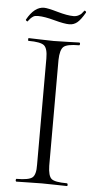

<svg xmlns="http://www.w3.org/2000/svg" viewBox="-54 -799 428 833"><g transform="rotate(5 159.5 -382.5)"><path d="M38 -697Q38 -696 35.5 -697Q33 -698 31 -700.5Q29 -703 30 -704Q62 -762 104 -762Q120 -762 163.5 -749.5Q207 -737 234 -737Q246 -737 255.5 -742Q265 -747 268 -750.5Q271 -754 279 -764Q281 -766 284.5 -763Q288 -760 287 -757Q268 -724 253 -712Q238 -700 219 -700Q197 -700 153 -712Q109 -724 82 -724Q74 -724 68.5 -723Q63 -722 58 -718Q53 -714 51 -712.5Q49 -711 44 -704.5Q39 -698 38 -697ZM50 0Q48 0 47 -3Q46 -6 47 -9Q48 -12 49 -12Q103 -12 118.5 -25Q134 -38 133 -81V-544Q133 -587 117.5 -600Q102 -613 49 -613Q47 -613 47 -619Q47 -625 49 -625Q62 -625 98.5 -623.5Q135 -622 158 -622Q183 -622 220 -623.5Q257 -625 269 -625Q273 -625 273 -619Q273 -613 269 -613Q217 -613 202 -599.5Q187 -586 186 -542V-81Q187 -37 201.5 -24.5Q216 -12 269 -12Q271 -12 272 -9Q273 -6 272.5 -3Q272 0 270 0Q257 0 221.5 -1Q186 -2 161 -2Q139 -2 101.5 -1Q64 0 50 0Z"/></g></svg>

Font: Cormorant Upright Light
Style: Regular
Weight: 300
Designer: Christian Thalmann (Catharsis Fonts)
Foundry: Catharsis Fonts
Version: Version 3.302;PS 003.302;hotconv 1.0.88;makeotf.lib2.5.64775